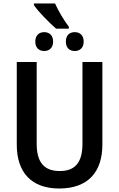

<svg xmlns="http://www.w3.org/2000/svg" viewBox="-20 -1069 682 1099"><path d="M295 -1049H174V-1040C201 -1000 260 -941 301 -905H374V-916C345 -954 314 -1007 295 -1049ZM233 -885C204 -885 182 -867 182 -831C182 -795 204 -777 233 -777C262 -777 284 -795 284 -831C284 -867 262 -885 233 -885ZM408 -885C378 -885 357 -867 357 -831C357 -795 378 -777 408 -777C437 -777 459 -795 459 -831C459 -867 437 -885 408 -885ZM566 -714H452V-247C452 -141 412 -90 322 -90C235 -90 190 -137 190 -246V-714H76V-241C76 -81 161 10 319 10C484 10 566 -85 566 -241Z"/></svg>

Font: Noto Sans UI SemiCondensed Medium
Style: Regular
Weight: 500
Width: 4
Designer: Monotype Design Team
Foundry: Monotype Imaging Inc.
Version: Version 1.901